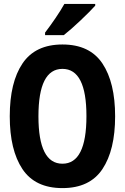

<svg xmlns="http://www.w3.org/2000/svg" viewBox="-20 -954 640 984"><path d="M307 -774Q344 -803 393.5 -850Q443 -897 468 -925V-934H310Q291 -900 264 -860.5Q237 -821 211 -787V-774ZM570 -358Q570 -531 505 -628.5Q440 -726 300 -726Q161 -726 95.5 -629Q30 -532 30 -358Q30 -185 95 -87.5Q160 10 300 10Q440 10 505 -87.5Q570 -185 570 -358ZM177 -358Q177 -601 300 -601Q423 -601 423 -359Q423 -115 300 -115Q177 -115 177 -358Z"/></svg>

Font: Noto Sans Mono UI
Style: Bold
Weight: 700
Designer: Monotype Design team
Foundry: Monotype Imaging Inc.
Version: 1.000